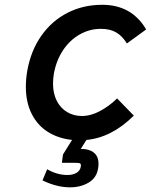

<svg xmlns="http://www.w3.org/2000/svg" viewBox="-20 -578 640 802"><path d="M157.5 175.5 177 129Q219 153 261.5 153Q284 153 299.2 144.2Q314.5 135.5 317.5 118Q318 115.5 318 113Q318 105 312 103.5Q306 102 286 102H238.5L243 67.5L281 6.5Q222 0 178.8 -27.8Q135.5 -55.5 111.8 -103.5Q88 -151.5 88 -216Q88 -248 94 -283Q109 -366.5 152.5 -428.5Q196 -490.5 261.5 -524.2Q327 -558 407 -558Q530 -558 590.5 -455L510 -396.5Q491 -427.5 465.5 -442.5Q440 -457.5 401.5 -457.5Q354 -457.5 312.8 -434Q271.5 -410.5 243.2 -368Q215 -325.5 205 -270Q201.5 -249.5 201.5 -229Q201.5 -187 217.5 -156.2Q233.5 -125.5 261 -109.5Q288.5 -93.5 322 -93.5Q360 -93.5 399 -114.8Q438 -136 469 -167L539 -95Q446 -3 341 6.5L317.5 44H319.5Q352.5 44 372 59.5Q391.5 75 391.5 106.5Q391.5 117 389.5 127Q383 165.5 349.8 185Q316.5 204.5 272.5 204.5Q217 204.5 157.5 175.5Z"/></svg>

Font: JuliaMono SemiBold
Style: Italic
Weight: 600
Italic angle: -9°
Monospace: yes
Designer: cormullion
Foundry: corm
Version: Version 0.056; ttfautohint (v1.8.4)